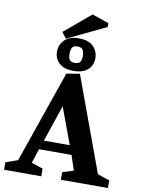

<svg xmlns="http://www.w3.org/2000/svg" viewBox="-114 -1049 821 1118"><g transform="rotate(10 297.0 -490.0)"><path d="M-10 0V-44L61 -69L250 -614L328 -627L533 -69L604 -45V0H326V-45L391 -65L362 -153H170L142 -68L210 -45V0ZM189 -207H342L262 -423ZM287 -637Q231 -637 202.5 -664Q174 -691 174 -731Q174 -772 202.5 -800.5Q231 -829 287 -829Q345 -829 373 -800.5Q401 -772 401 -731Q401 -691 373 -664Q345 -637 287 -637ZM287 -684Q313 -684 320 -698.5Q327 -713 327 -731Q327 -750 320 -765.5Q313 -781 287 -781Q261 -781 254.5 -765.5Q248 -750 248 -731Q248 -713 254.5 -698.5Q261 -684 287 -684ZM212 -814 185 -849 341 -980 440 -946V-923Z"/></g></svg>

Font: Manuale
Style: Bold
Weight: 700
Version: Version 1.002